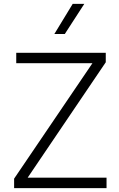

<svg xmlns="http://www.w3.org/2000/svg" viewBox="-20 -973 618 993"><path d="M53 0V-49L458 -646H64V-700H527V-651L123 -54H531V0ZM261 -797 356 -953H416L315 -797Z"/></svg>

Font: Geologica Thin
Style: Regular
Weight: 100
Designer: Sindre Bremnes, Frode Helland
Foundry: Monokrom Skriftforlag AS
Version: Version 1.010; ttfautohint (v1.8.4.7-5d5b);gftools[0.9.28]